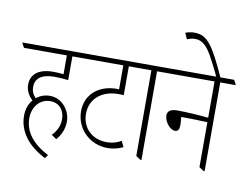

<svg xmlns="http://www.w3.org/2000/svg" viewBox="-122 -1023 1627 1266"><g transform="rotate(10 691.5 -390.0)"><path d="M253 103 270 80C160 24 106 -51 106 -138C106 -218 156 -273 224 -273C282 -273 320 -230 320 -169C320 -126 303 -88 271 -56L305 -33C337 -70 354 -111 354 -159C354 -198 339 -234 315 -261C290 -289 257 -307 215 -307C180 -307 149 -295 125 -275C104 -296 95 -319 95 -346C95 -401 134 -436 223 -436C253 -436 286 -433 315 -430V-589H409V-595L394 -622H-24V-616L-9 -589H278V-463C252 -466 229 -467 208 -467C113 -467 60 -426 60 -355C60 -320 75 -286 106 -257C82 -229 69 -191 69 -149C69 -45 134 43 253 103Z M648 -34C686 -34 720 -43 751 -58L732 -97C704 -80 673 -71 635 -71C536 -71 469 -139 469 -232C469 -331 545 -397 657 -397C668 -397 681 -397 693 -396V-589H788V-595L773 -622H361V-616L376 -589H656V-428C651 -428 645 -429 640 -429C519 -429 434 -354 434 -244C434 -127 526 -34 648 -34Z M875 5H882V-589H984V-595L968 -622H741V-616L756 -589H844V-15Z M1066 -223C1088 -223 1095 -240 1095 -266C1095 -283 1093 -305 1091 -320C1101 -320 1114 -320 1124 -320C1156 -320 1217 -318 1267 -316V-15L1298 5H1305V-589H1407V-595L1392 -622H936V-616L951 -589H1267V-346C1199 -353 1112 -358 1061 -358C1014 -358 993 -343 993 -313C993 -274 1031 -223 1066 -223Z M1274 -618H1302C1209 -823 1168 -883 1081 -883C1060 -883 1039 -878 1021 -872L1039 -831C1055 -838 1075 -843 1093 -843C1140 -843 1171 -812 1204 -756C1224 -720 1251 -669 1274 -618Z"/></g></svg>

Font: Noto Serif Devanagari Condensed ExtraLight
Style: Regular
Weight: 200
Width: 3
Designer: Universal Thirst, Indian Type Foundry and the Monotype Design Team
Foundry: Monotype Imaging Inc.
Version: Version 2.004